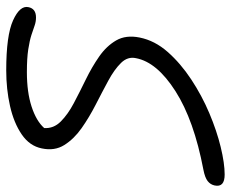

<svg xmlns="http://www.w3.org/2000/svg" viewBox="-84 -666 759 632"><g transform="rotate(90 296.0 -350.5)"><path d="M212 9Q97 9 47.5 -13.5Q-2 -36 4 -64Q9 -89 38 -89Q52 -89 64.5 -84.5Q77 -80 95.5 -74Q114 -68 143 -63.5Q172 -59 218 -59Q284 -59 331.5 -74.5Q379 -90 402 -116Q404 -147 380.5 -170.5Q357 -194 320 -213.5Q283 -233 242 -253Q201 -273 166.5 -297Q132 -321 113.5 -353Q95 -385 104 -430Q114 -480 151.5 -522.5Q189 -565 242 -600Q295 -635 353 -659.5Q411 -684 464.5 -697Q518 -710 555 -710Q598 -710 591 -677Q588 -663 576.5 -654Q565 -645 539 -640Q376 -609 280.5 -548Q185 -487 172 -418Q166 -391 187.5 -369Q209 -347 246 -327Q283 -307 325 -285.5Q367 -264 402.5 -239Q438 -214 458 -182Q478 -150 469 -108Q461 -68 423 -42Q385 -16 329.5 -3.5Q274 9 212 9Z"/></g></svg>

Font: Shantell Sans Normal
Style: Italic
Weight: 300
Italic angle: -11.31°
Designer: Stephen Nixon, Anya Danilova, Shantell Martin
Foundry: Arrow Type
Version: Version 1.008;[a672d596b]